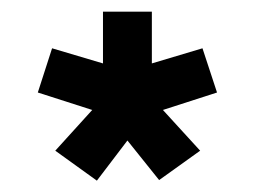

<svg xmlns="http://www.w3.org/2000/svg" viewBox="-20 -712 450 330"><path d="M241 -603 328 -629 353 -553 260 -523 324 -453 253.5 -402.5 199 -470.5 146.5 -401.5 75 -453 138.5 -523 45 -553 69.5 -629 157 -603V-692H241Z"/></svg>

Font: League Spartan Thin Black
Style: Regular
Weight: 900
Version: Version 2.002